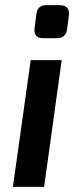

<svg xmlns="http://www.w3.org/2000/svg" viewBox="-20 -724 303 744"><path d="M219 -491 151 0H30L99 -491ZM212 -704Q232 -704 240.5 -693.5Q249 -683 247 -665L240 -610Q235 -576 200 -576H148Q109 -576 114 -615L121 -670Q125 -704 160 -704Z"/></svg>

Font: Exo 2 SemiBold
Style: Italic
Weight: 600
Italic angle: -8°
Designer: Natanael Gama
Foundry: Natanael Gama
Version: Version 2.010